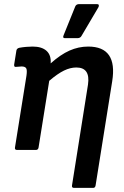

<svg xmlns="http://www.w3.org/2000/svg" viewBox="-20 -731 606 936"><path d="M63 0Q51 0 53 -12L109 -362Q113 -390 107.5 -398.5Q102 -407 85 -407Q79 -407 72 -406Q65 -405 58 -405Q48 -403 49 -416L60 -485Q62 -495 74 -498Q90 -501 107.5 -502.5Q125 -504 139 -504Q184 -504 207 -483Q230 -462 227 -422Q275 -465 319 -484.5Q363 -504 410 -504Q554 -504 527 -335L446 173Q444 185 434 185H341Q329 185 331 173L409 -319Q421 -402 352 -402Q323 -402 292 -387Q261 -372 220 -337L168 -12Q166 0 155 0ZM296 -545Q284 -545 290 -559L347 -700Q352 -711 366 -711H453Q460 -711 461.5 -706.5Q463 -702 460 -696L378 -557Q372 -545 358 -545Z"/></svg>

Font: Sofia Sans
Style: Bold Italic
Weight: 700
Italic angle: -9°
Designer: Botio Nikoltchev, Ani Petrova
Foundry: lettersoup
Version: Version 4.101; ttfautohint (v1.8.4.7-5d5b)